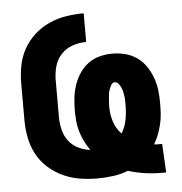

<svg xmlns="http://www.w3.org/2000/svg" viewBox="-44 -570 588 621"><g transform="rotate(-5 250.0 -260.0)"><path d="M455 8Q428 8 401 4Q374 0 348 -8Q325 1 299.5 4.5Q274 8 249 8Q220 8 191.5 3.5Q163 -1 137 -13Q111 -25 89 -44.5Q67 -64 53.5 -89.5Q40 -115 34.5 -143Q29 -171 29 -200V-320Q29 -349 34.5 -377.5Q40 -406 54 -431Q68 -456 89.5 -475.5Q111 -495 137.5 -507Q164 -519 192.5 -523.5Q221 -528 250 -528V-435Q227 -435 205.5 -427.5Q184 -420 168.5 -403.5Q153 -387 147 -365Q141 -343 141 -320V-200Q141 -180 146 -159.5Q151 -139 163 -123Q175 -107 194 -97.5Q213 -88 233 -86Q223 -100 215 -116Q207 -132 202 -149Q197 -166 195.5 -183.5Q194 -201 194 -218Q194 -239 196.5 -259.5Q199 -280 205.5 -299.5Q212 -319 223.5 -336.5Q235 -354 251.5 -366.5Q268 -379 288.5 -384.5Q309 -390 330 -390Q351 -390 371.5 -385Q392 -380 409.5 -368Q427 -356 439 -338.5Q451 -321 458.5 -301Q466 -281 468.5 -260Q471 -239 471 -218Q471 -201 470 -184Q469 -167 465 -150Q461 -133 455 -117Q449 -101 440 -86Q444 -85 448 -85Q452 -85 457 -85H466L471 8ZM338 -130Q350 -149 354.5 -172Q359 -195 359 -218Q359 -226 359 -233.5Q359 -241 358 -248.5Q357 -256 355.5 -263Q354 -270 351 -277Q348 -284 343 -290.5Q338 -297 331 -297Q323 -297 319 -290Q315 -283 312.5 -276Q310 -269 309 -262Q308 -255 307.5 -247.5Q307 -240 306.5 -233Q306 -226 306 -218Q306 -194 313.5 -171Q321 -148 338 -130Z"/></g></svg>

Font: Iosevka Curly Heavy
Style: Regular
Weight: 900
Monospace: yes
Designer: Belleve Invis
Foundry: Belleve Invis
Version: Version 22.1.2; ttfautohint (v1.8.4)